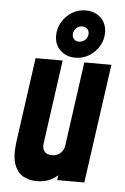

<svg xmlns="http://www.w3.org/2000/svg" viewBox="-56 -829 575 883"><g transform="rotate(5 232.0 -388.0)"><path d="M147 13Q115 13 86.5 -1.5Q58 -16 43.8 -53.8Q29.5 -91.5 39 -162L93 -550H218L164 -162Q161 -139.5 171.8 -125.8Q182.5 -112 206.5 -112Q230 -112 245.5 -125.8Q261 -139.5 264 -162L318 -550H443L366 0H241L253 -84L271 -55Q251 -23 220 -5Q189 13 147 13ZM274.5 -568Q233.5 -568 205.8 -593.5Q178 -619 178 -662Q178 -695.5 195 -724.5Q212 -753.5 240.8 -771.2Q269.5 -789 304 -789Q345.5 -789 373.2 -763.2Q401 -737.5 401 -694Q401 -660.5 383.8 -631.8Q366.5 -603 338 -585.5Q309.5 -568 274.5 -568ZM285 -643Q301.5 -643 313.8 -655Q326 -667 326 -683.5Q326 -697.5 316.8 -705.8Q307.5 -714 294 -714Q277.5 -714 265.8 -701.8Q254 -689.5 254 -673Q254 -659.5 262.8 -651.2Q271.5 -643 285 -643Z"/></g></svg>

Font: Mohave Light
Style: Bold Italic
Weight: 700
Italic angle: -8°
Version: Version 2.003